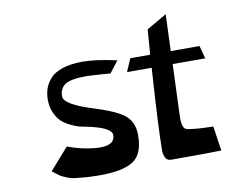

<svg xmlns="http://www.w3.org/2000/svg" viewBox="-80 -853 1279 981"><g transform="rotate(-10 559.5 -362.0)"><path d="M817 -222Q816 -192 817.5 -179Q819 -166 825 -154Q831 -142 848 -139.5Q865 -137 892 -134.5Q919 -132 965 -131Q972 -131 976 -131L995 -3Q958 -1 735 -1Q713 -1 705 -19Q697 -37 697 -51Q697 -165 718 -481H590L619 -548H722Q728 -634 732 -678L836 -738L829 -548H978L996 -481H827ZM396 -326Q514 -289 552 -253Q590 -217 590 -155Q590 -56 536.5 -21Q483 14 362 14Q318 14 283.5 11Q249 8 229.5 5.5Q210 3 190 -6Q170 -15 165 -17.5Q160 -20 143 -33.5Q126 -47 123 -49L221 -160Q293 -133 364 -127Q465 -118 465 -177Q465 -217 334 -243Q316 -246 299 -250.5Q282 -255 256.5 -267.5Q231 -280 212.5 -297Q194 -314 180.5 -344Q167 -374 167 -411Q167 -442 175.5 -468Q184 -494 205.5 -519Q227 -544 270 -558.5Q313 -573 375 -573Q443 -573 552 -549L506 -489Q490 -491 386 -497Q298 -497 269.5 -476Q241 -455 242 -415Q243 -373 396 -326Z"/></g></svg>

Font: OpenDyslexic
Style: Regular
Weight: 400
Designer: Abbie Gonzalez
Version: Version 0.920;hotconv 1.0.109;makeotfexe 2.5.65596